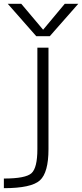

<svg xmlns="http://www.w3.org/2000/svg" viewBox="-38 -774 433 1013"><path d="M303.7 -753.9H375L224.6 -583H153.3L2.9 -753.9H74.2L189.5 -617.2ZM159.2 -522.5H217.8V12.7Q217.8 136.7 172.4 177.7Q127 218.8 -17.6 218.8V168Q97.7 168 128.4 139.6Q159.2 111.3 159.2 12.7Z"/></svg>

Font: Gen Shin Gothic Light
Style: Regular
Weight: 200
Designer: [Source Han Sans]
Ryoko NISHIZUKA  (kana & ideographs); Paul D. Hunt (Latin, Greek & Cyrillic); Wenlong ZHANG  (bopomofo
Version: Version 1.002.20150607